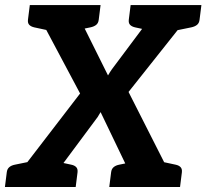

<svg xmlns="http://www.w3.org/2000/svg" viewBox="-41 -744 822 764"><path d="M-8.1 0 277.7 -372 90.5 -723.8H228.5Q242.5 -723.8 248.4 -719.8Q254.3 -715.7 257.9 -707L388.8 -443.9Q393 -450.6 396.8 -457.2Q400.7 -463.8 404 -468L581.2 -705Q587.8 -714.7 595.6 -719.3Q603.3 -723.8 613.1 -723.8H744.9L470.5 -378.1L662.1 0H524.5Q510.7 0 503.1 -7.4Q495.5 -14.8 491 -23.6L359.3 -297.9Q356.3 -292.9 353.3 -287.9Q350.3 -282.9 347.7 -278.5L158.2 -23.6Q152.1 -14.8 143 -7.4Q133.9 0 120.7 0ZM102.4 0 110.3 -61.6H189L181.2 0ZM468.8 0 476.7 -61.6H555.4L547.6 0ZM205.9 -691.4 210 -723.8H284.5L280.3 -691.4ZM553.8 -677.2 559.7 -723.8H634.1L628.3 -677.2ZM176.7 -723.8 151.2 -623.1 95.3 -635.1Q82.1 -638.2 75.4 -645.2Q68.7 -652.2 70.3 -665.7L77.6 -723.8ZM359.2 -723.8 351.9 -665.7Q350.4 -652.2 341.9 -645.2Q333.4 -638.2 318.7 -635.1L259.9 -623.1L260.1 -723.8ZM577.9 -723.8 552.4 -623.1 496.5 -635.1Q483.3 -638.2 476.6 -645.2Q469.9 -652.2 471.5 -665.7L478.8 -723.8ZM760.4 -723.8 753.1 -665.7Q751.6 -652.2 743.1 -645.2Q734.6 -638.2 719.9 -635.1L661.1 -623.1L661.3 -723.8ZM-21.4 0 -14.1 -58.1Q-12.6 -71.6 -4.1 -78.8Q4.4 -86.1 18.7 -88.8L77.4 -100.8L77.7 0ZM161.1 0 186.2 -100.8 242.1 -88.8Q255.7 -86.1 262.4 -78.8Q269.1 -71.6 267.5 -58.1L260.2 0ZM576.3 0 601.4 -100.8 657.3 -88.8Q670.9 -86.1 677.6 -78.8Q684.3 -71.6 682.7 -58.1L675.4 0ZM393.8 0 401.1 -58.1Q402.6 -71.6 411.1 -78.8Q419.6 -86.1 433.9 -88.8L492.7 -100.8L492.9 0Z"/></svg>

Font: Aleo
Style: Italic
Weight: 400
Italic angle: -7°
Designer: Alessio Laiso
Foundry: Alessio Laiso
Version: Version 2.001;gftools[0.9.29]